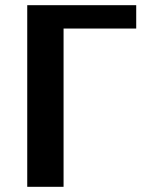

<svg xmlns="http://www.w3.org/2000/svg" viewBox="-20 -720 555 740"><path d="M85 0V-700H505V-610H225V0Z"/></svg>

Font: Scada
Style: Bold
Weight: 700
Designer: Jovanny Lemonad
Foundry: Jovanny Lemonad
Version: Version 4.100;PS 004.100;hotconv 1.0.88;makeotf.lib2.5.64775